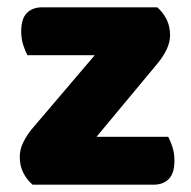

<svg xmlns="http://www.w3.org/2000/svg" viewBox="-20 -505 521 525"><path d="M69 0Q53 -14 43.5 -33Q34 -52 34 -76Q34 -96 43.5 -115.5Q53 -135 67 -152L239 -354H55Q49 -365 43.5 -382Q38 -399 38 -419Q38 -454 53.5 -469.5Q69 -485 95 -485H410Q426 -471 435.5 -452Q445 -433 445 -409Q445 -389 435.5 -369.5Q426 -350 412 -333L244 -131H440Q446 -120 451.5 -103Q457 -86 457 -66Q457 -31 441.5 -15.5Q426 0 400 0Z"/></svg>

Font: Baloo Bhai
Style: Regular
Weight: 400
Designer: Supriya Tembe, Noopur Datye and Ek Type
Foundry: Ek Type
Version: Version 1.100;PS 1.000;hotconv 1.0.88;makeotf.lib2.5.647800;